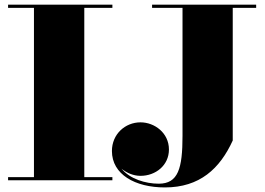

<svg xmlns="http://www.w3.org/2000/svg" viewBox="-20 -770 1130 820"><path d="M14.5 -13.5V0H460V-13.5H340V-736.5H460V-750H14.5V-736.5H125V-13.5ZM629.5 -750V-736.5H759.5V-190C759.5 -50.5 741 14.5 658 14.5C601.5 14.5 535 -5.5 499 -49.5C521.5 -31 550.5 -19 580 -19C644.5 -19 701.5 -63.5 701.5 -131.5C701.5 -202.5 640 -247.5 580 -247.5C514.5 -247.5 458 -197 458 -125C458 -25 557 30.5 684 30.5C833 30.5 919 -49.5 974 -170V-736.5H1074V-750Z"/></svg>

Font: Bodoni* 16pt Fatface
Style: Regular
Weight: 900
Version: Version 2.3